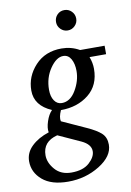

<svg xmlns="http://www.w3.org/2000/svg" viewBox="-131 -759 715 1049"><g transform="rotate(-10 227.0 -234.5)"><path d="M485 -421H393Q406 -388 406 -354Q406 -263 343.5 -213Q281 -163 189 -163Q172 -125 178 -103L312 -42Q365 -18 389.5 5Q414 28 414 68Q414 132 336 180.5Q258 229 161 229Q68 229 18.5 186.5Q-31 144 -31 83Q-31 35 6 -0.5Q43 -36 102 -55Q97 -79 109 -115.5Q121 -152 141 -172Q48 -212 48 -296Q48 -374 103.5 -434Q159 -494 250 -494Q304 -494 349 -468H485ZM310 -359Q310 -399 295 -425.5Q280 -452 252 -452Q214 -452 179 -401Q144 -350 144 -283Q144 -246 159.5 -223Q175 -200 201 -200Q248 -200 279 -252.5Q310 -305 310 -359ZM321 88Q321 50 270 26L145 -31Q63 -10 63 66Q63 107 96 145Q129 183 187 183Q252 183 286.5 151.5Q321 120 321 88ZM358 -641Q358 -618 341.5 -601.5Q325 -585 302 -585Q279 -585 262.5 -601.5Q246 -618 246 -641Q246 -665 262 -681.5Q278 -698 302 -698Q325 -698 341.5 -681.5Q358 -665 358 -641Z"/></g></svg>

Font: Veleka
Style: Italic
Weight: 400
Italic angle: -12°
Designer: Stefan Peev, Context Ltd, 2016; SIL International, 1997-2014.
Foundry: Stefan Peev, Context Ltd, 2016
Version: Version 1.000